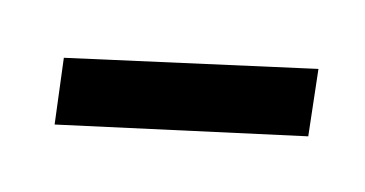

<svg xmlns="http://www.w3.org/2000/svg" viewBox="-31 -335 439 231"><g transform="rotate(10 188.5 -219.5)"><path d="M43 -159 40 -240 344 -280 346 -198Z"/></g></svg>

Font: Ysabeau SemiBold
Style: Italic
Weight: 600
Italic angle: -12°
Designer: Christian Thalmann (Catharsis Fonts)
Version: Version 2.002